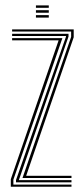

<svg xmlns="http://www.w3.org/2000/svg" viewBox="-20 -712 319 732"><path d="M65.8 -33.5 251.2 -571.5V-591.8H26.2V-600H261V-570L79.8 -41.8H252.5V-33.5ZM21.2 0V-28.8L203.5 -558.2H26.2V-566.5H217.8L31 -27V-8.2H252.5V0ZM41 -16.8V-25.5L231.5 -572V-574.8H26.2V-583.2H241.2V-572.5L51.8 -25.2H252.5V-16.8ZM117 -682.2V-691.5H166V-682.2ZM117 -645V-654.2H166V-645ZM117 -663.5V-673H166V-663.5Z"/></svg>

Font: Big Shoulders Inline Text Thin ExtraLight
Style: Regular
Weight: 250
Version: Version 2.002